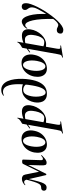

<svg xmlns="http://www.w3.org/2000/svg" viewBox="1008 -1786 1050 3125"><g transform="rotate(-90 1533.5 -224.0)"><path d="M447 9Q416 9 409.5 -13.5Q403 -36 404 -77L411 -327L448 -366L267 0Q265 4 256 4Q247 4 246 0L175 -304Q169 -330 159.5 -343.5Q150 -357 132 -357Q122 -357 111.5 -352.5Q101 -348 92 -339Q89 -336 84 -339Q79 -342 83 -346Q105 -368 130.5 -380.5Q156 -393 185 -393Q212 -393 230.5 -380Q249 -367 255 -336L304 -94L264 -40L427 -373Q431 -381 439.5 -385Q448 -389 467 -389Q487 -389 492.5 -385Q498 -381 498 -373L489 -89Q488 -65 493.5 -58Q499 -51 509 -51Q520 -51 532.5 -57.5Q545 -64 561 -80Q561 -80 567.5 -77.5Q574 -75 570 -71Q530 -31 503 -11Q476 9 447 9ZM42 9Q14 9 1.5 -5.5Q-11 -20 -8 -41Q-6 -60 7 -70Q20 -80 46 -80Q63 -80 77.5 -87.5Q92 -95 107 -122.5Q122 -150 140 -207.5Q158 -265 182 -365L200 -361Q176 -257 158.5 -186Q141 -115 125.5 -72Q110 -29 90.5 -10Q71 9 42 9Z M744 14Q689 14 656.5 -15Q624 -44 614 -91Q604 -138 614 -193Q626 -254 658 -300.5Q690 -347 736 -373Q782 -399 835 -399Q891 -399 924 -371.5Q957 -344 968 -297.5Q979 -251 967 -193Q954 -125 918.5 -78.5Q883 -32 837 -9Q791 14 744 14ZM778 -11Q810 -11 833.5 -48.5Q857 -86 868 -149Q876 -194 875.5 -234.5Q875 -275 866 -307Q857 -339 841 -357Q825 -375 802 -375Q774 -375 750 -341Q726 -307 713 -236Q705 -191 706 -150Q707 -109 715.5 -78Q724 -47 740 -29Q756 -11 778 -11Z M927 275Q924 276 922.5 270Q921 264 925 263Q945 258 954.5 251.5Q964 245 969 229.5Q974 214 979 185L1081 -386Q1081 -389 1093 -395.5Q1105 -402 1121.5 -412Q1138 -422 1151.5 -435.5Q1165 -449 1169 -464Q1171 -468 1176 -467Q1181 -466 1180 -462L1067 178Q1060 217 1069.5 227Q1079 237 1114 233Q1118 233 1120 238Q1122 243 1117 244ZM1139 1Q1114 1 1089.5 -2Q1065 -5 1051 -8L1061 -70Q1082 -54 1109 -41.5Q1136 -29 1176 -29Q1210 -29 1233 -54.5Q1256 -80 1270.5 -123Q1285 -166 1291 -220Q1295 -252 1289.5 -280Q1284 -308 1265.5 -326Q1247 -344 1210 -344Q1166 -344 1119 -322.5Q1072 -301 1014 -260Q1010 -256 1006.5 -261Q1003 -266 1007 -270Q1071 -323 1141.5 -358Q1212 -393 1279 -393Q1339 -393 1365 -357Q1391 -321 1381 -253Q1374 -202 1350.5 -156Q1327 -110 1293.5 -74.5Q1260 -39 1220 -19Q1180 1 1139 1Z M1572 14Q1520 14 1489 -5Q1458 -24 1443.5 -55Q1429 -86 1427 -122Q1425 -158 1431 -192Q1440 -241 1465.5 -286.5Q1491 -332 1534.5 -362Q1578 -392 1640 -392Q1670 -392 1696 -385.5Q1722 -379 1744 -365L1722 -327Q1706 -349 1682.5 -360.5Q1659 -372 1633 -372Q1603 -372 1582.5 -355.5Q1562 -339 1549.5 -309Q1537 -279 1529 -239Q1522 -204 1522 -163.5Q1522 -123 1529 -87.5Q1536 -52 1551.5 -29.5Q1567 -7 1592 -7Q1627 -7 1656 -59Q1685 -111 1704 -220Q1709 -248 1715 -293.5Q1721 -339 1724 -393.5Q1727 -448 1724 -502Q1721 -556 1708 -601Q1695 -646 1669 -673.5Q1643 -701 1600 -701Q1572 -701 1546 -688Q1543 -686 1539 -690.5Q1535 -695 1538 -697Q1547 -703 1570 -716Q1593 -729 1632 -729Q1684 -729 1719.5 -700Q1755 -671 1776 -622.5Q1797 -574 1805.5 -513Q1814 -452 1812.5 -387Q1811 -322 1801 -262Q1784 -159 1750.5 -98.5Q1717 -38 1671.5 -12Q1626 14 1572 14Z M1980 14Q1925 14 1892.5 -15Q1860 -44 1850 -91Q1840 -138 1850 -193Q1862 -254 1894 -300.5Q1926 -347 1972 -373Q2018 -399 2071 -399Q2127 -399 2160 -371.5Q2193 -344 2204 -297.5Q2215 -251 2203 -193Q2190 -125 2154.5 -78.5Q2119 -32 2073 -9Q2027 14 1980 14ZM2014 -11Q2046 -11 2069.5 -48.5Q2093 -86 2104 -149Q2112 -194 2111.5 -234.5Q2111 -275 2102 -307Q2093 -339 2077 -357Q2061 -375 2038 -375Q2010 -375 1986 -341Q1962 -307 1949 -236Q1941 -191 1942 -150Q1943 -109 1951.5 -78Q1960 -47 1976 -29Q1992 -11 2014 -11Z M2163 275Q2160 276 2158.5 270Q2157 264 2161 263Q2181 258 2190.5 251.5Q2200 245 2205 229.5Q2210 214 2215 185L2317 -386Q2317 -389 2329 -395.5Q2341 -402 2357.5 -412Q2374 -422 2387.5 -435.5Q2401 -449 2405 -464Q2407 -468 2412 -467Q2417 -466 2416 -462L2303 178Q2296 217 2305.5 227Q2315 237 2350 233Q2354 233 2356 238Q2358 243 2353 244ZM2375 1Q2350 1 2325.5 -2Q2301 -5 2287 -8L2297 -70Q2318 -54 2345 -41.5Q2372 -29 2412 -29Q2446 -29 2469 -54.5Q2492 -80 2506.5 -123Q2521 -166 2527 -220Q2531 -252 2525.5 -280Q2520 -308 2501.5 -326Q2483 -344 2446 -344Q2402 -344 2355 -322.5Q2308 -301 2250 -260Q2246 -256 2242.5 -261Q2239 -266 2243 -270Q2307 -323 2377.5 -358Q2448 -393 2515 -393Q2575 -393 2601 -357Q2627 -321 2617 -253Q2610 -202 2586.5 -156Q2563 -110 2529.5 -74.5Q2496 -39 2456 -19Q2416 1 2375 1Z M2608 281Q2582 281 2563.5 268.5Q2545 256 2550 221Q2558 175 2608 175Q2629 175 2646 184.5Q2663 194 2681 198Q2699 202 2722 186Q2744 171 2774 134.5Q2804 98 2836 51.5Q2868 5 2896.5 -43Q2925 -91 2945 -130.5Q2965 -170 2970 -191Q2979 -227 2974.5 -248.5Q2970 -270 2960.5 -284Q2951 -298 2942 -311Q2933 -324 2933 -345Q2933 -368 2949 -382Q2965 -396 2991 -396Q3016 -396 3030 -378.5Q3044 -361 3044 -326Q3044 -294 3027.5 -245.5Q3011 -197 2982.5 -140Q2954 -83 2917 -24Q2880 35 2839 89.5Q2798 144 2756 187.5Q2714 231 2676 256Q2638 281 2608 281ZM2787 135Q2792 -94 2764 -216.5Q2736 -339 2686 -339Q2673 -339 2661 -330Q2649 -321 2641 -308Q2639 -304 2633.5 -305.5Q2628 -307 2629 -311Q2647 -349 2682 -372Q2717 -395 2745 -395Q2778 -395 2803 -362.5Q2828 -330 2844 -273Q2860 -216 2866 -142Q2872 -68 2867 16Z"/></g></svg>

Font: Cormorant Light
Style: Italic
Weight: 300
Italic angle: -10°
Designer: Christian Thalmann (Catharsis Fonts)
Foundry: Catharsis Fonts
Version: Version 4.000